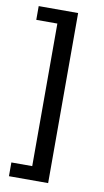

<svg xmlns="http://www.w3.org/2000/svg" viewBox="-85 -724 448 825"><g transform="rotate(10 138.5 -311.0)"><path d="M16 60V0H107V-622H15V-682H187V60Z"/></g></svg>

Font: Imprima
Style: Regular
Weight: 400
Designer: Eduardo Tunni
Foundry: Eduardo Tunni
Version: Version 1.002; ttfautohint (v1.8.4.7-5d5b);gftools[0.9.23]